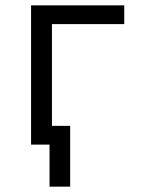

<svg xmlns="http://www.w3.org/2000/svg" viewBox="-20 -540 540 717"><path d="M165 157V0H96V-520H444V-450H174V-70H242V157Z"/></svg>

Font: Iosevka SS18
Style: Regular
Weight: 400
Monospace: yes
Designer: Belleve Invis
Foundry: Belleve Invis
Version: Version 25.1.1; ttfautohint (v1.8.4)